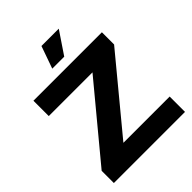

<svg xmlns="http://www.w3.org/2000/svg" viewBox="-249 -1035 1168 1168"><g transform="rotate(-45 335.5 -450.5)"><path d="M38 0V-105L422 -568H46V-700H635V-595L252 -132H650V0ZM265 -757 316 -901H465L368 -757Z"/></g></svg>

Font: Montserrat Z
Style: Bold
Weight: 700
Designer: Julieta Ulanovsky
Foundry: Julieta Ulanovsky
Version: Version 8.000